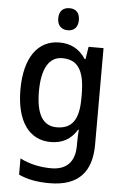

<svg xmlns="http://www.w3.org/2000/svg" viewBox="-64 -789 693 1074"><g transform="rotate(5 283.0 -252.5)"><path d="M283 -745C248 -745 224 -726 224 -683C224 -641 249 -621 283 -621C316 -621 340 -641 340 -683C340 -726 316 -745 283 -745ZM243 -549C121 -549 48 -446 48 -268C48 -91 120 10 242 10C306 10 355 -16 389 -72H393C391 -52 390 -19 390 0V17C390 110 342 156 258 156C195 156 135 143 82 116V207C131 230 187 240 255 240C417 240 491 157 491 3V-539H407L396 -469H391C355 -524 306 -549 243 -549ZM266 -463C353 -463 392 -406 392 -270V-248C392 -127 353 -75 268 -75C191 -75 152 -138 152 -267C152 -394 192 -463 266 -463Z"/></g></svg>

Font: Noto Sans Myanmar SemiCondensed Medium
Style: Regular
Weight: 500
Width: 4
Designer: Monotype Design Team
Foundry: Monotype Imaging Inc.
Version: Version 2.107